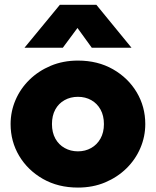

<svg xmlns="http://www.w3.org/2000/svg" viewBox="-20 -790 669 824"><path d="M314.5 15Q229.5 15 164.2 -22.2Q99 -59.5 62.2 -121.2Q25.5 -183 25.5 -257.5Q25.5 -311.5 46.5 -360.5Q67.5 -409.5 106.2 -447.5Q145 -485.5 198 -507.8Q251 -530 314.5 -530Q399.5 -530 464.8 -492.8Q530 -455.5 566.8 -393.8Q603.5 -332 603.5 -257.5Q603.5 -204 582.5 -154.8Q561.5 -105.5 522.8 -67.5Q484 -29.5 431.2 -7.2Q378.5 15 314.5 15ZM314.5 -140.5Q346 -140.5 371.2 -154.8Q396.5 -169 411.2 -195.2Q426 -221.5 426 -257.5Q426 -293.5 411.5 -319.8Q397 -346 371.8 -360.2Q346.5 -374.5 314.5 -374.5Q282.5 -374.5 257 -360.2Q231.5 -346 217.2 -319.8Q203 -293.5 203 -257.5Q203 -221.5 217.5 -195.2Q232 -169 257.5 -154.8Q283 -140.5 314.5 -140.5ZM85 -585 237 -769.5H393.5L544.5 -585H374L312.5 -670L249.5 -585Z"/></svg>

Font: Geologica Cursive ExtraBold
Style: Regular
Weight: 800
Designer: Sindre Bremnes, Frode Helland
Foundry: Monokrom Skriftforlag AS
Version: Version 1.010;gftools[0.9.28]